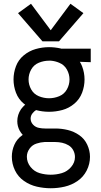

<svg xmlns="http://www.w3.org/2000/svg" viewBox="-20 -789 540 1022"><path d="M250 213Q213 213 176 204.5Q139 196 107.5 174Q76 152 59.5 117.5Q43 83 43 45Q43 12 56.5 -18.5Q70 -49 97 -68L101 -71Q92 -81 85 -93Q72 -117 72 -144Q72 -178 92 -208Q102 -221 114 -232L107 -237Q78 -261 65 -295.5Q52 -330 52 -366Q52 -402 65 -436.5Q78 -471 106.5 -494.5Q135 -518 170 -528Q205 -538 241 -538Q272 -538 303 -531L305 -530H463V-458L405 -460Q412 -449 417 -436Q430 -402 430 -366Q430 -330 417 -295.5Q404 -261 375.5 -237Q347 -213 312 -203.5Q277 -194 241 -194Q206 -194 172 -203Q162 -197 154 -187Q143 -174 143 -158Q143 -139 156.5 -125Q170 -111 189 -108Q204 -105 220 -105H225H275Q308 -105 341 -97Q374 -89 402 -69.5Q430 -50 444.5 -18.5Q459 13 459 46Q459 84 441.5 118.5Q424 153 392.5 174.5Q361 196 324.5 204.5Q288 213 250 213ZM250 141Q280 141 309 132.5Q338 124 358.5 100Q379 76 379 47Q379 28 370 11Q361 -6 345 -15.5Q329 -25 311 -29Q293 -33 275 -33H225H224H220H217Q196 -32 175 -25Q152 -18 137.5 2Q123 22 123 45Q123 75 142.5 99.5Q162 124 191 132.5Q220 141 250 141ZM223 -33H222H220ZM241 -266Q269 -266 295.5 -277Q322 -288 336 -313Q350 -338 350 -366Q350 -394 336 -419Q322 -444 295 -455Q274 -464 251 -466H241Q213 -466 186.5 -455Q160 -444 146 -419Q132 -394 132 -366Q132 -338 146 -313Q160 -288 186.5 -277Q213 -266 241 -266ZM206 -569 76 -719 145 -769 250 -628 355 -769 424 -719 294 -569Z"/></svg>

Font: Iosevka SS01
Style: Regular
Weight: 400
Monospace: yes
Designer: Belleve Invis
Foundry: Belleve Invis
Version: 2.3.3; ttfautohint (v1.8.3)